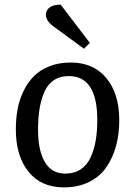

<svg xmlns="http://www.w3.org/2000/svg" viewBox="-20 -789 579 823"><path d="M365.2 -605 339.8 -580.1 206.1 -678.2Q175.3 -701.7 176.8 -728Q177.7 -746.6 194.1 -758.1Q210.4 -769.5 240.2 -769ZM47.9 -234.9Q47.9 -281.2 55.7 -322.3Q63.5 -363.3 81.5 -400.1Q99.6 -437 126.5 -463.6Q153.3 -490.2 193.4 -505.6Q233.4 -521 283.2 -521Q380.9 -521 436 -454.1Q491.2 -387.2 491.2 -273.9Q491.2 -214.8 477.8 -164.6Q464.4 -114.3 436.8 -73.5Q409.2 -32.7 362.3 -9.3Q315.4 14.2 253.9 14.2Q156.2 14.2 102.1 -53Q47.9 -120.1 47.9 -234.9ZM259.8 -44.9Q298.3 -44.9 325.9 -63.2Q353.5 -81.5 368.7 -115Q383.8 -148.4 390.4 -187.5Q397 -226.6 397 -274.9Q397 -462.9 274.9 -462.9Q236.3 -462.9 209.5 -444.3Q182.6 -425.8 168.7 -391.6Q154.8 -357.4 148.9 -318.8Q143.1 -280.3 143.1 -231Q143.1 -144.5 172.1 -94.7Q201.2 -44.9 259.8 -44.9Z"/></svg>

Font: Literata Book
Style: Italic
Weight: 400
Italic angle: -3°
Designer: Latin by Veronika Burian and Jose Scaglione. Greek by Irene Vlachou. Cyrillic by Vera Evstafieva
Foundry: TypeTogether
Version: Version 1.003;PS 001.003;hotconv 1.0.88;makeotf.lib2.5.64775